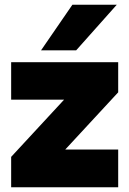

<svg xmlns="http://www.w3.org/2000/svg" viewBox="-20 -789 545 809"><path d="M27 0V-128L250 -369H27V-527H478V-400L255 -159H478V0ZM153 -577 285 -769H472L301 -577Z"/></svg>

Font: Onest Black
Style: Regular
Weight: 900
Designer: Dmitri Voloshin, Andrey Kudryavtsev
Foundry: Dmitri Voloshin, Andrey Kudryavtsev
Version: Version 1.000;gftools[0.9.33]